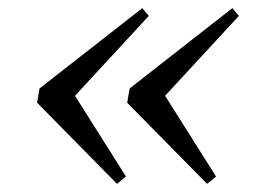

<svg xmlns="http://www.w3.org/2000/svg" viewBox="-20 -488 632 471"><path d="M267 -37 71 -236 77 -271 329 -468 345 -449 164 -253 289 -55ZM488 -37 292 -236 298 -271 550 -468 566 -449 385 -253 510 -55Z"/></svg>

Font: DeepMind Serif Text
Style: Italic
Weight: 400
Italic angle: -12°
Designer: Frank Grießhammer / Modifications: Colophon Foundry
Foundry: Colophon Foundry
Version: Version 5.003; ttfautohint (v1.8.2)